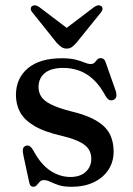

<svg xmlns="http://www.w3.org/2000/svg" viewBox="-20 -703 508 735"><path d="M249.5 -25.5Q286.5 -25.5 308 -45Q329.5 -64.5 329.5 -95.5Q329.5 -114.5 320.5 -130Q311.5 -145.5 288 -158.2Q264.5 -171 220.5 -182Q151 -197.5 111.8 -220.8Q72.5 -244 56.8 -273.8Q41 -303.5 41 -339Q41 -403 86.5 -441.5Q132 -480 217 -480Q248.5 -480 269 -474.8Q289.5 -469.5 303 -463.8Q316.5 -458 327 -458Q337.5 -458 342.5 -463.8Q347.5 -469.5 352.2 -475Q357 -480.5 366.5 -480.5Q372.5 -480.5 377.5 -476.2Q382.5 -472 385.5 -461.5L422.5 -356.5Q427 -343 425.2 -333.8Q423.5 -324.5 414 -320.5Q404.5 -317 397.8 -320.8Q391 -324.5 385 -334Q363 -375.5 337 -399.2Q311 -423 282 -433Q253 -443 222.5 -443Q175 -443 151.2 -423Q127.5 -403 127.5 -369.5Q127.5 -350 137.5 -333.8Q147.5 -317.5 174.2 -303.8Q201 -290 249.5 -277.5Q311 -263 347.2 -242Q383.5 -221 399.2 -191.8Q415 -162.5 415 -123Q415 -83.5 395 -53Q375 -22.5 338.8 -5.2Q302.5 12 254 12Q223 12 204 5.5Q185 -1 172.5 -7.2Q160 -13.5 148 -13.5Q138 -13.5 132 -7.2Q126 -1 121 5.5Q116 12 107.5 12Q101.5 12 97.5 7.8Q93.5 3.5 91.5 -6.5L70 -106Q66 -124 67.8 -132.5Q69.5 -141 78 -144.5Q87.5 -148 94.2 -143.2Q101 -138.5 108.5 -125.5Q137 -72.5 173.5 -49Q210 -25.5 249.5 -25.5ZM255.5 -581 129.5 -676.5Q121.5 -682 114.5 -682.5Q107.5 -683 102 -679Q98 -675.5 97.8 -669.2Q97.5 -663 104 -655.5L197.5 -538.5Q207 -528.5 215.5 -522.8Q224 -517 235.5 -517Q247 -517 255 -522.8Q263 -528.5 272 -538.5L366.5 -655.5Q372.5 -663 372.5 -669.2Q372.5 -675.5 368.5 -679Q363.5 -683 356.2 -682.5Q349 -682 341 -676.5L215 -581Z"/></svg>

Font: Fraunces 11pt
Style: Regular
Weight: 400
Version: Version 1.000;[b76b70a41]